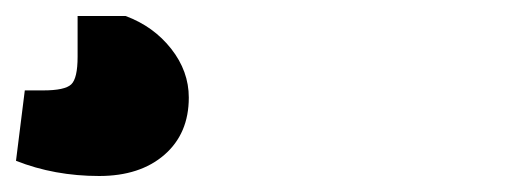

<svg xmlns="http://www.w3.org/2000/svg" viewBox="-20 -41 640 240"><path d="M104 179Q48 179 0 160L11 72H34Q61 72 69 64.5Q77 57 77 30V-21H137Q172 -8 194 20Q216 48 216 81Q216 126 185.5 152.5Q155 179 104 179Z"/></svg>

Font: Changa ExtraLight ExtraBold
Style: Regular
Weight: 800
Version: Version 3.002; ttfautohint (v1.8.2)